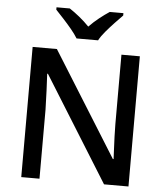

<svg xmlns="http://www.w3.org/2000/svg" viewBox="-61 -995 900 1049"><g transform="rotate(5 389.0 -470.5)"><path d="M683 0H549L191 -575H187Q189 -535 191.5 -483.5Q194 -432 195 -378V0H95V-714H228L585 -142H589Q588 -163 586.5 -195.5Q585 -228 583.5 -264Q582 -300 582 -333V-714H683ZM330 -781Q316 -804 294 -830.5Q272 -857 248 -883Q224 -909 206 -928V-941H279Q305 -924 333.5 -901Q362 -878 388 -851Q414 -878 443 -901Q472 -924 498 -941H573V-928Q554 -909 529.5 -883Q505 -857 482.5 -830.5Q460 -804 448 -781Z"/></g></svg>

Font: Noto Sans Nag Mundari Medium
Style: Regular
Weight: 500
Version: Version 1.000